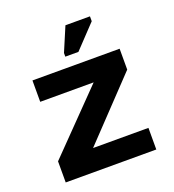

<svg xmlns="http://www.w3.org/2000/svg" viewBox="-110 -658 672 743"><g transform="rotate(-20 226.0 -286.0)"><path d="M35 0V-87L269 -327H49V-415H408V-329L180 -89H408V0ZM254 -458H200V-473L242 -572H343V-552Z"/></g></svg>

Font: Darker Grotesque Light ExtraBold
Style: Regular
Weight: 800
Version: Version 1.000;gftools[0.9.28]